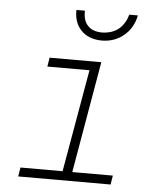

<svg xmlns="http://www.w3.org/2000/svg" viewBox="-53 -792 693 838"><g transform="rotate(5 293.5 -373.0)"><path d="M149.4 -528.3 143.1 -488.8H327.6L249 -39.6H64.5L58.1 0H462.9L469.2 -39.6H291.5L376 -528.3ZM517.1 -745.6H479.5Q474.6 -727.1 465.3 -711.4Q456.1 -695.8 443.8 -684.6Q429.2 -671.9 410.2 -665Q391.1 -658.2 368.2 -657.7Q347.7 -657.7 332.3 -663.1Q316.9 -668.5 306.6 -679.2Q294.9 -690.4 289.6 -707.3Q284.2 -724.1 285.2 -746.1H248Q247.1 -718.3 255.1 -695.6Q263.2 -672.9 278.8 -657.2Q294.4 -640.6 317.1 -631.8Q339.8 -623 368.2 -622.6Q397 -622.6 421.9 -631.3Q446.8 -640.1 465.8 -656.7Q485.4 -672.4 498.5 -695.1Q511.7 -717.8 517.1 -745.6Z"/></g></svg>

Font: Roboto Mono ExtraLight
Style: Italic
Weight: 250
Italic angle: -10°
Monospace: yes
Designer: Google
Version: Version 3.000